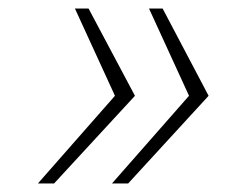

<svg xmlns="http://www.w3.org/2000/svg" viewBox="-20 -530 562 451"><path d="M243 -99 424 -305 330 -510H362L470 -305L281 -99ZM69 -99 250 -305 156 -510H188L297 -305L107 -99Z"/></svg>

Font: Saira Expanded Thin
Style: Italic
Weight: 250
Width: 7
Italic angle: -12°
Designer: Hector Gatti with collaboration of the Omnibus-Type team
Foundry: Omnibus-Type
Version: Version 1.101